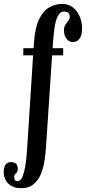

<svg xmlns="http://www.w3.org/2000/svg" viewBox="-84 -776 464 1006"><path d="M26 210Q-15.5 210 -40 186.5Q-64.5 163 -64.5 123Q-64.5 100.5 -55 87Q-45.5 73.5 -27.5 73.5Q9 73.5 9 107.5Q9 126 -0.2 132.5Q-9.5 139 -9.5 152.5Q-9.5 173.5 7 173.5Q24 173.5 34 149Q44 124.5 49.8 85.8Q55.5 47 58 4.5L89.5 -486H38V-523.5H92L94 -552Q99.5 -632 121.2 -676.2Q143 -720.5 175 -738Q207 -755.5 243 -755.5Q287.5 -755.5 316.8 -718Q346 -680.5 346 -625Q346 -592.5 333 -574Q320 -555.5 298.5 -555.5Q277.5 -555.5 264.2 -573Q251 -590.5 251 -617.5Q251 -634.5 258.8 -646.5Q266.5 -658.5 274 -668Q281.5 -677.5 281.5 -687.5Q281.5 -715.5 251.5 -715.5Q230 -715.5 218.2 -690.8Q206.5 -666 201.2 -627Q196 -588 193 -544.5L192 -523.5H247V-486H189L157.5 -12.5Q155.5 21 150.2 59.5Q145 98 131.8 132.2Q118.5 166.5 93.2 188.2Q68 210 26 210Z"/></svg>

Font: Imbue 10pt
Style: Bold
Weight: 700
Designer: Tyler Finck
Foundry: Etcetera Type Company
Version: Version 1.102; ttfautohint (v1.8.3)